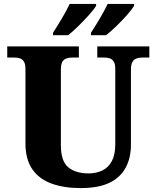

<svg xmlns="http://www.w3.org/2000/svg" viewBox="-20 -951 799 981"><path d="M392 10Q307 10 243.5 -13Q180 -36 145 -86.5Q110 -137 110 -219V-598Q110 -624 102 -636.5Q94 -649 81 -653Q68 -657 52 -657H17V-714H383V-657H349Q333 -657 319.5 -652.5Q306 -648 298.5 -635Q291 -622 291 -594V-210Q291 -127 329 -96Q367 -65 433 -65Q472 -65 503 -80Q534 -95 551.5 -128Q569 -161 569 -214V-598Q569 -624 561 -636.5Q553 -649 540.5 -653Q528 -657 512 -657H477V-714H743V-657H707Q691 -657 678 -652.5Q665 -648 657 -635Q649 -622 649 -594V-212Q649 -145 622.5 -95Q596 -45 540 -17.5Q484 10 392 10ZM445 -784Q466 -816 490 -856.5Q514 -897 530 -931H665V-921Q655 -904 629.5 -875Q604 -846 574.5 -817.5Q545 -789 522 -771H445ZM251 -784Q272 -816 296 -856.5Q320 -897 336 -931H471V-921Q461 -904 435 -875Q409 -846 380 -817.5Q351 -789 328 -771H251Z"/></svg>

Font: Noto Serif Bengali ExtraBold
Style: Regular
Weight: 800
Designer: Juan Bruce, Universal Thirst, Indian Type Foundry and the Monotype Design Team.
Foundry: Monotype Imaging Inc.
Version: Version 2.003